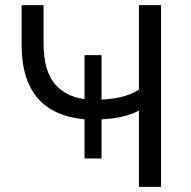

<svg xmlns="http://www.w3.org/2000/svg" viewBox="-20 -725 741 745"><path d="M519 0V-296Q499 -285 471.5 -277Q444 -269 414 -265.5Q384 -262 355 -261L374 -274V-110H308V-274L325 -261Q243 -265 184.5 -297Q126 -329 95 -392Q64 -455 64 -551V-705H149V-556Q149 -447 196.5 -395Q244 -343 331 -338L308 -328V-511H374V-328L352 -338Q397 -338 440.5 -346.5Q484 -355 519 -377V-705H605V0Z"/></svg>

Font: Nunito Sans 10pt
Style: Regular
Weight: 400
Designer: Vernon Adams
Foundry: Vernon Adams
Version: Version 3.101;gftools[0.9.27]